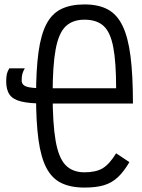

<svg xmlns="http://www.w3.org/2000/svg" viewBox="-20 -834 640 868"><path d="M362 14Q300 14 257.5 -6.5Q215 -27 190 -74.5Q165 -122 154 -202Q143 -282 143 -400Q143 -518 154 -598Q165 -678 190 -725.5Q215 -773 257.5 -793.5Q300 -814 362 -814Q425 -814 467 -791.5Q509 -769 534 -717.5Q559 -666 570 -580Q581 -494 581 -366H179Q114 -366 76.5 -375Q39 -384 23.5 -406Q8 -428 8 -466Q8 -487 11 -499.5Q14 -512 22 -525H92Q84 -511 81 -499.5Q78 -488 78 -471Q78 -450 99.5 -442.5Q121 -435 179 -435H505Q505 -553 492 -621Q479 -689 448 -717Q417 -745 362 -745Q308 -745 276.5 -714.5Q245 -684 231.5 -610.5Q218 -537 218 -409Q218 -275 231.5 -197.5Q245 -120 276.5 -87.5Q308 -55 362 -55Q414 -55 444.5 -73.5Q475 -92 505 -141L565 -101Q539 -57 512 -32Q485 -7 449.5 3.5Q414 14 362 14Z"/></svg>

Font: Victor Mono
Style: Regular
Weight: 400
Monospace: yes
Designer: Rune Bjørnerås
Version: Version 1.561;gftools[0.9.30]